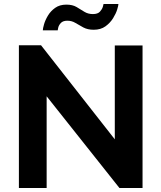

<svg xmlns="http://www.w3.org/2000/svg" viewBox="-20 -935 803 955"><path d="M212 -456V0H74V-710H184L551 -242V-709H689V0H574ZM446 -787Q416 -787 394.5 -798.5Q373 -810 355 -821Q337 -832 315 -832Q293 -832 282.5 -820.5Q272 -809 269.5 -797Q267 -785 267 -784H193Q193 -793 199 -814Q205 -835 218.5 -857.5Q232 -880 254.5 -896Q277 -912 310 -912Q341 -912 361 -900Q381 -888 399.5 -876.5Q418 -865 442 -865Q466 -865 477 -877Q488 -889 491.5 -901Q495 -913 495 -915H569Q569 -908 563 -888Q557 -868 542.5 -844.5Q528 -821 504.5 -804Q481 -787 446 -787Z"/></svg>

Font: Raleway Thin
Style: Bold
Weight: 700
Version: Version 4.026